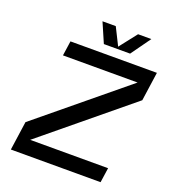

<svg xmlns="http://www.w3.org/2000/svg" viewBox="-154 -985 983 1100"><g transform="rotate(20 337.5 -435.0)"><path d="M124 -90H599L586 0H39L64 -176L590 -609H135L148 -699H675L650 -523ZM579 -870 493 -750H333L281 -870H362L415 -764L498 -870Z"/></g></svg>

Font: Fivo Sans Modern Med
Style: Italic
Weight: 450
Designer: Alexander Slobzheninov
Foundry: Alexander Slobzheninov
Version: 1.0